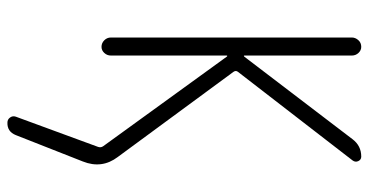

<svg xmlns="http://www.w3.org/2000/svg" viewBox="-268 -503 1035 540"><g transform="rotate(90 250.0 -232.5)"><path d="M111.3 0Q100.6 0 92.8 -7.8Q85 -15.6 85 -26.4V-704.1Q85 -713.9 92.3 -722.2Q99.6 -730.5 111.3 -730.5Q121.1 -730.5 128.4 -722.7Q135.7 -714.8 135.7 -704.1V-402.3Q135.7 -400.4 136.7 -400.4L138.7 -401.4L371.1 -706.1Q389.6 -730.5 419.9 -730.5Q428.7 -730.5 432.6 -722.2Q436.5 -713.9 430.7 -706.1L181.6 -383.8Q176.8 -377.9 181.6 -371.1L420.9 -45.9Q455.1 -1 433.6 52.7L359.4 241.2Q349.6 265.6 324.2 264.6Q315.4 264.6 310.1 257.3Q304.7 250 307.6 241.2L392.6 9.8Q395.5 2 390.6 -4.9L138.7 -352.5Q138.7 -353.5 136.7 -353.5Q135.7 -353.5 135.7 -352.5V-26.4Q135.7 -15.6 128.4 -7.8Q121.1 0 111.3 0Z"/></g></svg>

Font: Rounded Mgen+ 1m light
Style: Regular
Weight: 200
Designer: [Source Han Sans]
Ryoko NISHIZUKA  (kana & ideographs); Paul D. Hunt (Latin, Greek & Cyrillic); Wenlong ZHANG  (bopomofo
Version: Version 1.059.20150602